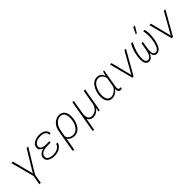

<svg xmlns="http://www.w3.org/2000/svg" viewBox="326 -2290 4043 4043"><g transform="rotate(-45 2347.5 -268.5)"><path d="M541 -527.8 293.5 -121.6 252.9 -50.3 240.2 -117.7 131.8 -528.8H88.4L226.6 -7.8L189.5 202.6H232.4L268.1 -4.4L587.4 -527.8Z M637.7 -142.6Q633.8 -113.8 641.1 -91.6Q648.4 -69.3 663.1 -52.7Q678.2 -35.6 699 -23.7Q719.7 -11.7 743.2 -4.4Q767.1 2.9 791.7 6.3Q816.4 9.8 839.4 9.8Q879.4 9.8 918.9 0.7Q958.5 -8.3 992.2 -27.3Q1025.9 -46.9 1050.3 -76.9Q1074.7 -106.9 1084.5 -148.9H1041.5Q1033.2 -116.2 1012 -93.3Q990.7 -70.3 962.9 -56.2Q935.1 -42 902.8 -35.2Q870.6 -28.3 839.8 -28.3Q822.8 -28.3 803 -30.5Q783.2 -32.7 764.2 -38.1Q745.1 -43 728 -51.3Q710.9 -59.6 698.7 -71.8Q686.5 -84.5 680.9 -101.6Q675.3 -118.7 679.7 -141.6Q683.6 -164.1 694.3 -180.9Q705.1 -197.8 720.7 -210Q735.4 -221.7 753.7 -229Q772 -236.3 791.5 -241.2Q814 -246.6 837.9 -248.8Q861.8 -251 883.8 -251L975.6 -250.5L981.9 -289.1H884.3Q866.7 -289.1 846.4 -291Q826.2 -293 807.1 -298.3Q790 -302.2 774.9 -309.3Q759.8 -316.4 749.5 -327.6Q738.8 -338.4 733.9 -353.8Q729 -369.1 733.4 -390.1Q739.3 -422.4 759.5 -443.6Q779.8 -464.8 807.6 -477.5Q835.4 -489.7 866.9 -494.9Q898.4 -500 926.3 -500Q952.6 -500 980 -494.1Q1007.3 -488.3 1029.3 -475.1Q1051.8 -461.9 1064.7 -440.7Q1077.6 -419.4 1075.7 -387.7H1117.7Q1118.2 -427.2 1101.6 -455.8Q1085 -484.4 1058.1 -502.4Q1030.8 -520.5 996.3 -529.1Q961.9 -537.6 926.8 -538.1Q890.6 -538.1 851.8 -530.8Q813 -523.4 779.3 -506.8Q744.6 -489.7 720 -460.7Q695.3 -431.6 690.4 -388.7Q687.5 -365.2 693.8 -346.4Q700.2 -327.6 713.4 -313.5Q726.6 -299.3 744.9 -288.8Q763.2 -278.3 783.2 -272Q757.8 -265.6 732.9 -255.6Q708 -245.6 688.5 -230Q668.5 -214.4 654.8 -192.9Q641.1 -171.4 637.7 -142.6Z M1672.4 -252.4 1673.8 -263.2Q1678.2 -293 1678.5 -324.7Q1678.7 -356.4 1673.8 -386.7Q1668.5 -417 1657 -444.3Q1645.5 -471.7 1626.5 -492.7Q1607.4 -513.2 1579.8 -525.4Q1552.2 -537.6 1515.1 -538.1Q1466.8 -538.6 1425.3 -519.8Q1383.8 -501 1352.1 -469.2Q1319.8 -437.5 1299.1 -394.3Q1278.3 -351.1 1269 -297.9L1183.1 203.1H1225.6L1274.4 -72.3Q1286.1 -52.7 1302.5 -38.1Q1318.8 -23.4 1337.9 -13.2Q1359.9 -1.5 1384.5 4.2Q1409.2 9.8 1434.1 9.8Q1469.7 9.8 1500 -1Q1530.3 -11.7 1555.2 -30.8Q1579.6 -49.3 1598.9 -74.5Q1618.2 -99.6 1632.8 -128.4Q1647.5 -157.7 1657.5 -189.5Q1667.5 -221.2 1672.4 -252.4ZM1631.8 -262.7 1630.4 -252.4Q1623 -212.4 1607.2 -171.4Q1591.3 -130.4 1565.4 -98.1Q1540.5 -66.9 1506.6 -47.6Q1472.7 -28.3 1428.7 -28.3Q1402.3 -28.3 1379.4 -34.9Q1356.4 -41.5 1337.9 -54.7Q1318.4 -67.4 1304.2 -87.2Q1290 -106.9 1282.7 -132.8L1309.1 -284.2Q1316.9 -327.1 1335 -366.9Q1353 -406.7 1377.9 -435.5Q1403.3 -464.8 1437.3 -482.4Q1471.2 -500 1514.2 -500Q1545.4 -499.5 1567.1 -488.5Q1588.9 -477.5 1603.5 -459Q1617.7 -440.4 1625.2 -416Q1632.8 -391.6 1635.3 -365.2Q1638.2 -338.9 1636.7 -312.5Q1635.3 -286.1 1631.8 -262.7Z M1943.8 -528.3H1903.3L1776.9 203.1H1817.4L1866.2 -68.4Q1884.3 -30.8 1917.5 -10.5Q1950.7 9.8 1993.2 9.8Q2021.5 9.8 2046.9 2.4Q2072.3 -4.9 2094.2 -18.6Q2116.2 -32.2 2135.3 -51.8Q2154.3 -71.3 2169.4 -94.7L2152.8 0H2191.4L2282.7 -528.3H2240.7L2182.6 -193.4Q2173.3 -159.2 2156.7 -129.4Q2140.1 -99.6 2116.2 -77.1Q2091.8 -54.2 2060.1 -41.3Q2028.3 -28.3 1990.2 -28.3Q1963.9 -28.8 1945.6 -37.4Q1927.2 -45.9 1915.5 -60.1Q1903.3 -74.2 1897 -93Q1890.6 -111.8 1888.2 -132.8Q1885.7 -153.8 1887 -175.3Q1888.2 -196.8 1891.1 -216.8Z M2849.1 -528.3H2817.9L2791 -427.2Q2783.2 -449.7 2770.3 -469.2Q2757.3 -488.8 2740.2 -503.4Q2720.7 -520 2696 -529.1Q2671.4 -538.1 2643.1 -538.1Q2606.4 -538.6 2576.4 -526.9Q2546.4 -515.1 2522 -494.6Q2497.6 -474.1 2478.3 -446.5Q2459 -418.9 2445.3 -388.7Q2430.7 -357.9 2421.4 -325.2Q2412.1 -292.5 2407.2 -261.7L2405.8 -251.5Q2401.9 -223.6 2401.4 -193.4Q2400.9 -163.1 2406.2 -134.3Q2410.6 -105.5 2421.4 -79.3Q2432.1 -53.2 2450.2 -33.2Q2467.8 -13.7 2493.4 -2Q2519 9.8 2554.2 10.3Q2584 10.3 2611.1 2.2Q2638.2 -5.9 2662.1 -21Q2684.1 -34.2 2703.1 -52.7Q2722.2 -71.3 2737.8 -91.8Q2736.8 -74.7 2738.3 -56.9Q2739.7 -39.1 2747.1 -24.4Q2754.4 -8.8 2769 0.7Q2783.7 10.3 2807.1 9.8Q2817.9 10.3 2827.4 7.6Q2836.9 4.9 2846.7 1L2843.8 -34.2Q2836.4 -32.7 2828.9 -31.2Q2821.3 -29.8 2813.5 -30.3Q2800.3 -30.3 2792.7 -36.4Q2785.2 -42.5 2781.7 -51.8Q2777.8 -59.1 2776.6 -68.6Q2775.4 -78.1 2775.9 -88.4Q2776.4 -98.6 2777.6 -108.9Q2778.8 -119.1 2779.8 -127ZM2448.2 -251 2449.7 -261.2Q2454.1 -286.6 2461.9 -314.5Q2469.7 -342.3 2481.4 -369.1Q2493.2 -395.5 2508.8 -419.4Q2524.4 -443.4 2545.4 -461.4Q2565.9 -479.5 2591.3 -489.7Q2616.7 -500 2647.5 -500Q2675.3 -500 2699 -487.3Q2722.7 -474.6 2740.7 -454.6Q2757.8 -435.1 2767.8 -409.9Q2777.8 -384.8 2778.3 -358.4L2742.2 -154.8Q2731.9 -128.9 2712.9 -105.5Q2693.8 -82 2669.4 -64.9Q2645 -47.9 2616.7 -37.8Q2588.4 -27.8 2560.1 -27.8Q2530.8 -28.3 2509.8 -38.8Q2488.8 -49.3 2475.6 -66.4Q2461.9 -84 2454.6 -106.7Q2447.3 -129.4 2444.8 -153.8Q2441.9 -178.2 2443.4 -203.4Q2444.8 -228.5 2448.2 -251Z M3161.6 0H3198.2L3499 -527.8H3453.1L3200.7 -80.6L3186.5 -53.7L3181.2 -81.1L3067.4 -528.8H3024.4Z M3698.2 -527.8H3652.3Q3613.8 -464.8 3591.1 -394.8Q3568.4 -324.7 3557.1 -252Q3553.7 -232.4 3551 -205.1Q3548.3 -177.7 3548.3 -148.9Q3548.8 -120.1 3553.2 -91.8Q3557.6 -63.5 3569.3 -40.5Q3581.1 -18.1 3600.8 -4.2Q3620.6 9.8 3651.4 9.8Q3677.2 10.3 3698 0.2Q3718.8 -9.8 3735.4 -26.4Q3751.5 -43 3763.9 -63.7Q3776.4 -84.5 3786.1 -106Q3788.1 -83.5 3794.2 -62.7Q3800.3 -42 3812 -26.4Q3823.2 -9.8 3841.3 0Q3859.4 9.8 3884.3 9.8Q3914.6 9.8 3938.5 -3.2Q3962.4 -16.1 3981 -37.6Q3999.5 -59.1 4012.7 -86.7Q4025.9 -114.3 4035.6 -143.6Q4044.9 -172.9 4051 -201.4Q4057.1 -230 4061 -253.4Q4066.9 -288.1 4070.3 -323.5Q4073.7 -358.9 4073.7 -394.5Q4073.7 -427.7 4069.8 -461.7Q4065.9 -495.6 4056.6 -528.8H4014.2Q4028.3 -460 4029.5 -390.6Q4030.8 -321.3 4019 -252Q4016.1 -234.9 4011.7 -211.7Q4007.3 -188.5 4000 -163.6Q3992.7 -138.7 3982.7 -114.3Q3972.7 -89.8 3958.5 -71.3Q3944.3 -51.8 3926 -39.8Q3907.7 -27.8 3884.3 -28.3Q3861.3 -28.3 3847.7 -39.8Q3834 -51.3 3827.1 -69.8Q3819.8 -88.4 3818.4 -111.6Q3816.9 -134.8 3818.4 -157.7Q3819.3 -180.2 3822.5 -200.9Q3825.7 -221.7 3827.6 -234.9L3850.1 -376H3809.6L3784.2 -230.5Q3781.2 -213.9 3777.1 -192.4Q3772.9 -170.9 3766.6 -147.9Q3759.8 -125.5 3749.8 -103.8Q3739.7 -82 3726.6 -64.9Q3712.4 -47.9 3694.6 -37.8Q3676.8 -27.8 3654.3 -28.3Q3631.8 -28.8 3618.4 -41.7Q3605 -54.7 3597.7 -74.7Q3590.8 -95.2 3589.1 -119.9Q3587.4 -144.5 3588.4 -169.4Q3589.8 -193.8 3592.8 -215.6Q3595.7 -237.3 3598.1 -251Q3604.5 -291 3616 -329.3Q3627.4 -367.7 3642.1 -404.8Q3654.3 -436 3668.7 -466.8Q3683.1 -497.6 3698.2 -527.8ZM3928.2 -740.2 3857.9 -593.8H3890.1L3977.1 -740.2Z M4335.4 0H4372.1L4672.9 -527.8H4627L4374.5 -80.6L4360.4 -53.7L4355 -81.1L4241.2 -528.8H4198.2Z"/></g></svg>

Font: Roboto Mono ExtraLight
Style: Italic
Weight: 250
Italic angle: -10°
Monospace: yes
Designer: Google
Version: Version 3.000